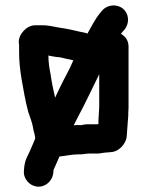

<svg xmlns="http://www.w3.org/2000/svg" viewBox="-20 -584 548 714"><path d="M312 -13H343C353 -13 367 -17 378 -17C386 -18 393 -18 399 -19C425 -24 447 -49 451 -74C452 -87 454 -114 455 -128L457 -154C457 -163 457 -173 458 -182V-410C458 -431 449 -447 430 -458L434 -464L444 -475C463 -500 459 -534 437 -552C413 -571 378 -566 360 -545L351 -534C333 -512 320 -485 305 -459C302 -460 300 -461 297 -462C269 -467 243 -475 215 -479C188 -482 167 -490 138 -490H110C79 -490 47 -455 50 -424C51 -422 51 -419 51 -414V-394C51 -356 54 -329 60 -291C67 -250 75 -205 85 -168C91 -149 100 -128 103 -109C104 -97 111 -81 111 -69C106 -56 100 -43 94 -29C82 0 74 6 70 38L69 51C66 81 90 107 118 110C149 113 174 89 178 61L179 49V48C183 39 195 13 201 -2C224 -4 246 -10 272 -10C287 -9 299 -13 312 -13ZM346 -135V-123C345 -122 344 -122 343 -122H309C300 -122 292 -121 283 -119C281 -118 279 -118 276 -119C269 -119 261 -119 254 -118C259 -127 265 -139 272 -153C300 -205 323 -256 349 -308V-186C348 -168 347 -152 346 -135ZM253 -360C237 -322 219 -293 201 -255L185 -221C184 -222 184 -224 184 -225C178 -250 172 -280 168 -308C163 -333 160 -354 160 -378L162 -377C179 -374 186 -372 202 -371L212 -369C225 -365 237 -364 251 -360Z"/></svg>

Font: Electronic
Style: ExHv
Weight: 900
Version: Version 1.011